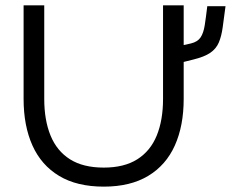

<svg xmlns="http://www.w3.org/2000/svg" viewBox="-20 -680 929 716"><path d="M367 16Q267 16 200.5 -24Q134 -64 101 -137.5Q68 -211 68 -311V-660H145V-311Q145 -232 168.5 -174.5Q192 -117 241 -86Q290 -55 367 -55Q443 -55 492 -86Q541 -117 564.5 -174.5Q588 -232 588 -311V-660H665V-512L692 -518Q717 -524 728 -540.5Q739 -557 743.5 -586Q748 -615 753 -657H821Q815 -612 810.5 -578.5Q806 -545 796 -521.5Q786 -498 764 -483Q742 -468 701 -458L665 -449V-311Q665 -211 632 -137.5Q599 -64 532.5 -24Q466 16 367 16Z"/></svg>

Font: Nata Sans
Style: Regular
Weight: 400
Designer: Daniel Uzquiano Cruz
Version: Version 1.001